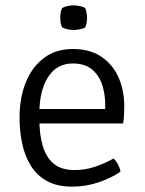

<svg xmlns="http://www.w3.org/2000/svg" viewBox="-20 -685 543 717"><path d="M95 -224V-278H373V-292Q373 -334.5 361 -370Q349 -405.5 322.2 -426.8Q295.5 -448 252 -448Q191.5 -448 159.2 -396.8Q127 -345.5 127 -262V-240Q127 -184.5 139.2 -141.5Q151.5 -98.5 180 -74.2Q208.5 -50 258 -50Q298.5 -50 334.8 -62.2Q371 -74.5 404 -93Q414 -84 421.2 -69.8Q428.5 -55.5 430 -44Q395.5 -20 347.8 -4Q300 12 249 12Q193.5 12 155.8 -8.8Q118 -29.5 95.5 -65.5Q73 -101.5 63 -148Q53 -194.5 53 -246Q53 -320 76.5 -377.8Q100 -435.5 144.5 -468.8Q189 -502 252 -502Q316 -502 358.8 -473Q401.5 -444 422.8 -395.5Q444 -347 444 -288Q444 -270 443.2 -256Q442.5 -242 440 -224ZM205 -619Q205 -641 212 -655Q219 -659.5 231.5 -662.2Q244 -665 255 -665Q265 -665 278.5 -662.2Q292 -659.5 298 -655Q301 -649 303 -638.5Q305 -628 305 -619Q305 -597 298 -583Q293 -578.5 279 -575.8Q265 -573 255 -573Q244 -573 231.5 -575.8Q219 -578.5 212 -583Q205 -597 205 -619Z"/></svg>

Font: Signika Negative Light Light
Style: Regular
Weight: 300
Version: Version 2.001